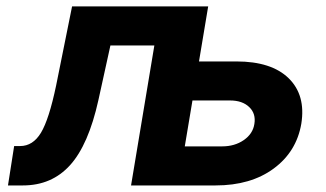

<svg xmlns="http://www.w3.org/2000/svg" viewBox="-20 -565 992 585"><path d="M4.3 0 23.1 -120H41.2Q80.3 -120 104.8 -160.5Q129.3 -201 150.9 -304L199.6 -545.5H614.3L586.3 -377.8H700.3Q807.2 -377.8 859.6 -326.5Q911.9 -275.2 898.1 -188.2Q883.5 -102.6 813.7 -51.3Q744 0 636.7 0H379.3L450.3 -426.5H316.4L279.8 -259.9Q249.6 -123.9 193.7 -62Q137.8 0 49.7 0ZM566.4 -258.9 543 -119H656.6Q695 -119 722.7 -138.1Q750.4 -157.3 755 -187.1Q760.3 -218.8 739.3 -238.8Q718.4 -258.9 680.8 -258.9Z"/></svg>

Font: Karasuma Gothic
Style: Bold Italic
Weight: 700
Italic angle: 9.39998°
Designer: Rasmus Andersson / Ryoko Nishizuka
Foundry: Genbu
Version: Version 1.00